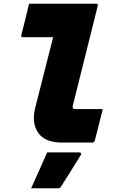

<svg xmlns="http://www.w3.org/2000/svg" viewBox="-20 -770 640 1037"><path d="M137 -750H500Q511 -750 508 -739Q474 -604 440.5 -468.5Q407 -333 373 -199Q371 -190 374 -185Q378 -181 386 -181H535Q525 -139 514 -96Q503 -53 492 -11Q489 0 478 0H316Q223 0 186.5 -52.5Q150 -105 170 -187Q194 -283 218.5 -378Q243 -473 267 -569H103Q92 -569 95 -580Q106 -622 116.5 -665Q127 -708 137 -750ZM235 53H409Q415 53 417.5 57.5Q420 62 416 68Q388 114 364 151.5Q340 189 310 237Q308 241 304 244Q300 247 293 247H148Q172 194 192 149.5Q212 105 235 53Z"/></svg>

Font: Recursive Mn Lnr St Blk
Style: Italic
Weight: 900
Italic angle: -15°
Monospace: yes
Version: Version 1.079;hotconv 1.0.112;makeotfexe 2.5.65598; ttfautoh